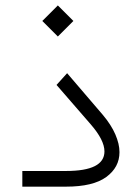

<svg xmlns="http://www.w3.org/2000/svg" viewBox="-20 -698 510 718"><path d="M138.2 -619.6 196.3 -677.7 254.4 -619.6 196.3 -561.5ZM226.6 0H63.5V-58.6H227.1Q370.6 -58.6 370.6 -131.8Q370.6 -173.8 319.8 -232.4L191.4 -380.4L231 -424.3L365.2 -267.6Q380.4 -249.5 392.1 -231.2Q403.8 -212.9 411.4 -195.3Q418.9 -177.7 422.9 -161.1Q426.8 -144.5 426.8 -128.9Q426.8 -72.3 377.4 -36.1Q328.1 0 226.6 0Z"/></svg>

Font: Shabnam Thin FD
Style: Thin-FD
Weight: 100
Foundry: DejaVu fonts team - Redesigned by Saber Rastikerdar - Based on Vazir font
Version: Version 5.0.0